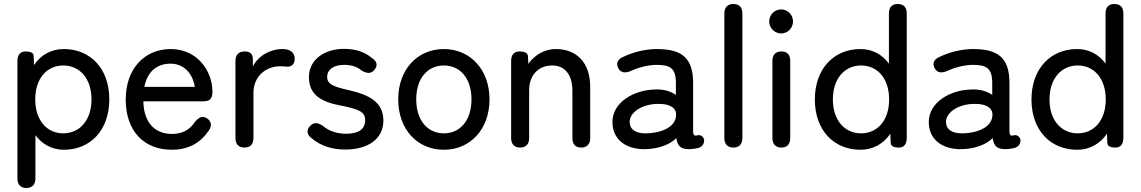

<svg xmlns="http://www.w3.org/2000/svg" viewBox="-20 -737 5698 959"><path d="M112 202C141 202 157 184 157 154V-62C190 -17 239 11 299 11C431 11 526 -86 526 -241C526 -395 431 -492 299 -492C236 -492 184 -463 150 -412L148 -459C147 -473 133 -480 107 -480C82 -480 67 -463 67 -433V154C67 185 83 202 112 202ZM156 -241C156 -346 215 -410 296 -410C377 -410 437 -346 437 -241C437 -135 377 -71 296 -71C215 -71 156 -135 156 -241Z M838 11C915 11 976 -18 1020 -81C1041 -107 1036 -131 1014 -146C992 -160 975 -152 954 -129C928 -88 890 -68 839 -68C754 -68 698 -124 696 -231H994C1025 -231 1041 -240 1041 -279C1041 -383 965 -492 833 -492C701 -492 608 -393 608 -240C608 -79 702 11 838 11ZM701 -303C716 -379 763 -419 832 -419C897 -419 942 -372 953 -303Z M1201 0C1231 0 1246 -17 1246 -48V-274C1246 -353 1305 -406 1380 -406C1393 -406 1405 -405 1415 -404C1434 -403 1452 -415 1452 -443C1452 -475 1430 -492 1391 -492C1328 -492 1269 -457 1243 -405V-442C1243 -471 1224 -480 1203 -480C1172 -480 1156 -463 1156 -433V-48C1156 -17 1172 0 1201 0Z M1704 10C1818 10 1895 -43 1895 -135C1895 -226 1825 -263 1725 -286C1641 -305 1614 -317 1614 -354C1614 -386 1642 -413 1699 -413C1735 -413 1764 -404 1787 -384C1813 -370 1832 -367 1850 -388C1867 -407 1865 -431 1838 -447C1802 -478 1755 -493 1698 -493C1602 -493 1523 -440 1523 -352C1523 -259 1591 -227 1681 -210C1773 -192 1804 -178 1804 -138C1804 -88 1767 -69 1708 -69C1662 -69 1622 -83 1593 -108C1568 -125 1549 -128 1530 -109C1511 -90 1510 -66 1536 -47C1580 -9 1638 10 1704 10Z M2197 11C2328 11 2425 -90 2425 -241C2425 -390 2328 -492 2197 -492C2065 -492 1969 -390 1969 -241C1969 -90 2065 11 2197 11ZM2059 -241C2059 -346 2116 -410 2197 -410C2278 -410 2335 -346 2335 -241C2335 -135 2278 -71 2197 -71C2116 -71 2059 -135 2059 -241Z M2578 0C2607 0 2623 -17 2623 -48V-287C2623 -362 2670 -410 2738 -410C2798 -410 2839 -368 2839 -284V-48C2839 -17 2854 0 2883 0C2912 0 2928 -17 2928 -48V-303C2928 -426 2858 -492 2757 -492C2695 -492 2647 -458 2619 -418L2617 -456C2616 -472 2601 -480 2574 -480C2548 -480 2533 -463 2533 -433V-48C2533 -17 2549 0 2578 0Z M3207 8C3263 6 3322 -11 3358 -47C3365 -6 3380 8 3423 8C3436 8 3450 6 3463 3C3487 -2 3497 -17 3497 -37C3497 -48 3483 -67 3463 -61C3449 -57 3442 -61 3442 -82V-323C3442 -451 3382 -492 3260 -492C3202 -492 3140 -476 3091 -452C3063 -440 3056 -418 3069 -395C3082 -373 3102 -371 3130 -382C3170 -401 3219 -413 3260 -413C3325 -413 3356 -398 3356 -323V-263C3330 -281 3295 -292 3254 -290C3147 -289 3039 -226 3039 -128C3039 -38 3109 11 3207 8ZM3125 -127C3124 -176 3187 -216 3261 -218C3315 -220 3354 -205 3357 -168C3360 -107 3292 -73 3208 -71C3157 -70 3126 -89 3125 -127Z M3643 0C3672 0 3688 -17 3688 -48V-670C3688 -701 3672 -717 3643 -717C3614 -717 3598 -700 3598 -670V-48C3598 -17 3614 0 3643 0Z M3883 0C3912 0 3927 -17 3927 -48V-433C3927 -464 3912 -480 3883 -480C3854 -480 3838 -463 3838 -433V-48C3838 -17 3854 0 3883 0ZM3822 -630C3822 -597 3849 -570 3882 -570C3914 -570 3941 -597 3941 -630C3941 -663 3914 -690 3882 -690C3849 -690 3822 -663 3822 -630Z M4278 11C4341 11 4393 -19 4427 -69L4429 -22C4430 -7 4444 0 4470 0C4495 0 4509 -17 4509 -48V-670C4509 -701 4493 -717 4464 -717C4435 -717 4420 -700 4420 -670V-419C4387 -465 4337 -492 4278 -492C4146 -492 4050 -395 4050 -240C4050 -85 4146 11 4278 11ZM4140 -240C4140 -346 4200 -410 4281 -410C4362 -410 4421 -346 4421 -240C4421 -135 4362 -71 4281 -71C4200 -71 4140 -135 4140 -240Z M4787 8C4843 6 4902 -11 4938 -47C4945 -6 4960 8 5003 8C5016 8 5030 6 5043 3C5067 -2 5077 -17 5077 -37C5077 -48 5063 -67 5043 -61C5029 -57 5022 -61 5022 -82V-323C5022 -451 4962 -492 4840 -492C4782 -492 4720 -476 4671 -452C4643 -440 4636 -418 4649 -395C4662 -373 4682 -371 4710 -382C4750 -401 4799 -413 4840 -413C4905 -413 4936 -398 4936 -323V-263C4910 -281 4875 -292 4834 -290C4727 -289 4619 -226 4619 -128C4619 -38 4689 11 4787 8ZM4705 -127C4704 -176 4767 -216 4841 -218C4895 -220 4934 -205 4937 -168C4940 -107 4872 -73 4788 -71C4737 -70 4706 -89 4705 -127Z M5360 11C5423 11 5475 -19 5509 -69L5511 -22C5512 -7 5526 0 5552 0C5577 0 5591 -17 5591 -48V-670C5591 -701 5575 -717 5546 -717C5517 -717 5502 -700 5502 -670V-419C5469 -465 5419 -492 5360 -492C5228 -492 5132 -395 5132 -240C5132 -85 5228 11 5360 11ZM5222 -240C5222 -346 5282 -410 5363 -410C5444 -410 5503 -346 5503 -240C5503 -135 5444 -71 5363 -71C5282 -71 5222 -135 5222 -240Z"/></svg>

Font: 寒蝉半圆体
Style: Regular
Weight: 400
Designer: Yoshimichi Ohira & Warren
Foundry: ChillType
Version: Version 1.800;Glyphs 3.1.1 (3135)